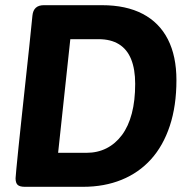

<svg xmlns="http://www.w3.org/2000/svg" viewBox="-20 -720 735 740"><path d="M373 -700Q466 -700 530 -666.5Q594 -633 627 -568.5Q660 -504 660 -411Q660 -312 634.5 -235Q609 -158 562 -106Q515 -54 448.5 -27Q382 0 300 0H76Q56 0 48 -7.5Q40 -15 40 -33Q40 -36 43 -68.5Q46 -101 51.5 -154Q57 -207 64 -272.5Q71 -338 78.5 -407.5Q86 -477 93 -542.5Q100 -608 105 -660Q109 -700 149 -700ZM360 -569H251L204 -131H313Q356 -131 390.5 -148.5Q425 -166 450 -199.5Q475 -233 488 -282.5Q501 -332 501 -397Q501 -453 485.5 -491.5Q470 -530 438.5 -549.5Q407 -569 360 -569Z"/></svg>

Font: Asap VF Beta
Style: Italic
Weight: 400
Italic angle: -6°
Designer: Pablo Cosgaya
Foundry: Pablo Cosgaya
Version: Version 1.007